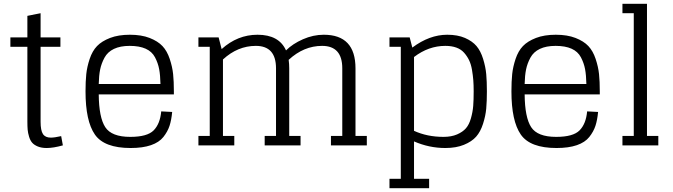

<svg xmlns="http://www.w3.org/2000/svg" viewBox="-20 -770 3567 1017"><path d="M35 -522H125V-125Q125 -100 126.5 -83Q128 -66 134 -46Q140 -26 150.5 -14Q161 -2 180.5 6Q200 14 227 14Q263 14 313 0L304 -49Q269 -41 249 -41Q220 -41 207.5 -60Q195 -79 195 -125V-522H300V-572H195V-700L125 -686V-572H35Z M672 14Q736 14 779.5 -1Q823 -16 845.5 -44.5Q868 -73 878 -103.5Q888 -134 892 -177L834 -180Q828 -114 794 -79.5Q760 -45 670 -45Q571 -45 537.5 -96.5Q504 -148 503 -270H901V-286Q901 -339 897 -377.5Q893 -416 879 -458Q865 -500 840.5 -526Q816 -552 772.5 -569Q729 -586 668 -586Q607 -586 563 -569Q519 -552 494 -526Q469 -500 455 -458Q441 -416 437 -377.5Q433 -339 433 -286Q433 -129 482.5 -57.5Q532 14 672 14ZM667 -527Q718 -527 751.5 -512Q785 -497 801 -466.5Q817 -436 823 -404Q829 -372 830 -325H503Q504 -370 510.5 -402Q517 -434 533.5 -464.5Q550 -495 583.5 -511Q617 -527 667 -527Z M1382 0H1572V-50H1512V-408Q1512 -432 1509 -453Q1589 -527 1686 -527Q1793 -527 1793 -408V-50H1733V0H1923V-50H1863V-408Q1863 -586 1695 -586Q1639 -586 1584.5 -562Q1530 -538 1495 -503Q1458 -586 1344 -586Q1238 -586 1154 -510L1138 -572H1091H1031V-522H1091V-50H1031V0H1221V-50H1161V-455Q1239 -527 1335 -527Q1442 -527 1442 -408V-50H1382Z M2150 -572H2103H2043V-522H2103V177H2043V227H2253V177H2173V-21Q2253 14 2339 14Q2396 14 2437.5 -3Q2479 -20 2502 -46Q2525 -72 2538.5 -114Q2552 -156 2555.5 -194.5Q2559 -233 2559 -286Q2559 -339 2555.5 -377.5Q2552 -416 2539 -458Q2526 -500 2504 -526Q2482 -552 2443 -569Q2404 -586 2349 -586Q2255 -586 2164 -518ZM2339 -527Q2372 -527 2397 -518Q2422 -509 2438 -491Q2454 -473 2464.5 -451.5Q2475 -430 2480 -400.5Q2485 -371 2487 -345.5Q2489 -320 2489 -286Q2489 -240 2486.5 -208.5Q2484 -177 2474.5 -143.5Q2465 -110 2448 -90.5Q2431 -71 2401 -58Q2371 -45 2329 -45Q2243 -45 2173 -77V-468Q2250 -527 2339 -527Z M2928 14Q2992 14 3035.5 -1Q3079 -16 3101.5 -44.5Q3124 -73 3134 -103.5Q3144 -134 3148 -177L3090 -180Q3084 -114 3050 -79.5Q3016 -45 2926 -45Q2827 -45 2793.5 -96.5Q2760 -148 2759 -270H3157V-286Q3157 -339 3153 -377.5Q3149 -416 3135 -458Q3121 -500 3096.5 -526Q3072 -552 3028.5 -569Q2985 -586 2924 -586Q2863 -586 2819 -569Q2775 -552 2750 -526Q2725 -500 2711 -458Q2697 -416 2693 -377.5Q2689 -339 2689 -286Q2689 -129 2738.5 -57.5Q2788 14 2928 14ZM2923 -527Q2974 -527 3007.5 -512Q3041 -497 3057 -466.5Q3073 -436 3079 -404Q3085 -372 3086 -325H2759Q2760 -370 2766.5 -402Q2773 -434 2789.5 -464.5Q2806 -495 2839.5 -511Q2873 -527 2923 -527Z M3277 -700H3337V-50H3277V0H3467V-50H3407V-750H3277Z"/></svg>

Font: Glegoo
Style: Regular
Weight: 400
Version: Version 2.0.1; ttfautohint (v0.9) -r 48 -G 60